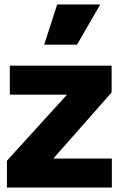

<svg xmlns="http://www.w3.org/2000/svg" viewBox="-20 -840 532 860"><path d="M325 -640 429 -820H236L178 -640ZM481 0V-130H219L480 -426V-546H24V-416H280L11 -120V0Z"/></svg>

Font: Plus Jakarta Sans ExtraBold
Style: Regular
Weight: 800
Designer: Gumpita Rahayu
Foundry: Tokotype
Version: Version 2.071;gftools[0.9.30]